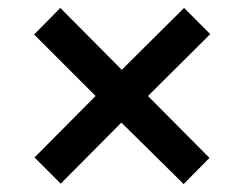

<svg xmlns="http://www.w3.org/2000/svg" viewBox="-20 -595 617 484"><path d="M444 -575 287 -419 132 -575 66 -508 221 -353 67 -198 133 -132 286 -286 443 -131 508 -197 353 -353 510 -509Z"/></svg>

Font: Noto Sans Khmer UI SemiBold
Style: Regular
Weight: 600
Designer: Danh Hong and the Monotype Design Team
Foundry: Monotype Imaging Inc.
Version: Version 2.002